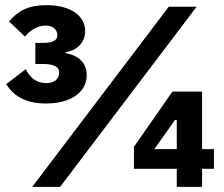

<svg xmlns="http://www.w3.org/2000/svg" viewBox="-20 -724 868 744"><path d="M763 0V-70H809V-146H763V-369H648L499 -155V-70H665V0ZM665 -146H578L658 -259H665ZM213 0 742 -698H634L105 0ZM117 -558V-476H148C184 -476 209 -467 209 -444V-442C209 -418 190 -402 159 -402C119 -402 95 -425 80 -456L4 -398C30 -357 73 -323 159 -323C252 -323 316 -365 316 -433C316 -480 284 -510 234 -518V-522C275 -527 310 -557 310 -603C310 -663 254 -704 160 -704C90 -704 50 -682 15 -641L77 -582C98 -610 129 -625 157 -625C186 -625 202 -608 202 -589V-585C202 -570 187 -558 151 -558Z"/></svg>

Font: IBM Plex Thai Looped
Style: Bold
Weight: 700
Designer: Mike Abbink, Paul van der Laan, Pieter van Rosmalen, Ben Mitchell, Mark Frömberg
Foundry: Bold Monday
Version: Version 1.0